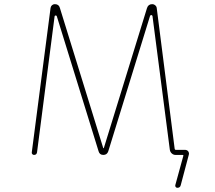

<svg xmlns="http://www.w3.org/2000/svg" viewBox="-20 -773 1040 929"><path d="M837.9 135.7Q833 135.7 830.1 131.8Q827.1 127.9 828.1 123L867.2 -19.5Q868.2 -23.4 864.3 -23.4H829.1Q819.3 -23.4 811.5 -30.3Q803.7 -37.1 801.8 -47.9L717.8 -695.3Q716.8 -699.2 712.9 -700.2H711.9Q708 -700.2 706.1 -696.3L503.9 -41Q498 -23.4 480 -23.4Q461.9 -23.4 457 -41L254.9 -694.3Q253.9 -698.2 249 -698.2Q244.1 -697.3 244.1 -693.4L159.2 -36.1Q157.2 -23.4 144.5 -23.4Q139.6 -23.4 136.2 -27.3Q132.8 -31.2 133.8 -36.1L224.6 -734.4Q225.6 -742.2 231.4 -747.6Q237.3 -752.9 245.1 -752.9Q264.6 -752.9 269.5 -735.4L479.5 -56.6Q480.5 -55.7 481.4 -55.7Q482.4 -55.7 482.4 -56.6L691.4 -734.4Q697.3 -752.9 716.8 -752.9Q724.6 -752.9 731 -747.6Q737.3 -742.2 738.3 -734.4L825.2 -52.7Q826.2 -47.9 830.1 -47.9H875Q884.8 -47.9 890.6 -41Q894.5 -35.2 894.5 -29.3Q894.5 -27.3 893.6 -24.4L854.5 123Q851.6 135.7 837.9 135.7Z"/></svg>

Font: Rounded-X Mgen+ 1mn thin
Style: Regular
Weight: 100
Designer: [Source Han Sans]
Ryoko NISHIZUKA  (kana & ideographs); Paul D. Hunt (Latin, Greek & Cyrillic); Wenlong ZHANG  (bopomofo
Version: Version 1.059.20150602